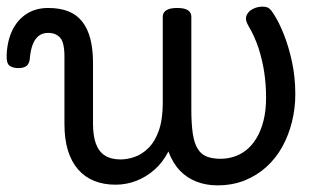

<svg xmlns="http://www.w3.org/2000/svg" viewBox="-75 -539 983 578"><path d="M273 17Q237 17 208.5 5.5Q180 -6 160 -29Q140 -52 129.5 -86Q119 -120 119 -166V-369Q119 -411 106 -425.5Q93 -440 70 -440Q53 -440 41.5 -431Q30 -422 23.5 -405Q17 -388 15 -365Q14 -349 6 -341.5Q-2 -334 -20 -334Q-36 -334 -46 -341Q-56 -348 -55 -374Q-53 -417 -37.5 -448.5Q-22 -480 5.5 -497.5Q33 -515 70 -515Q105 -515 130.5 -505Q156 -495 172.5 -474Q189 -453 197 -422Q205 -391 205 -349V-166Q205 -131 213.5 -107Q222 -83 240.5 -71Q259 -59 288 -59Q308 -59 330 -66.5Q352 -74 371.5 -93Q391 -112 403 -145.5Q415 -179 415 -230V-489Q415 -501 425.5 -508Q436 -515 458 -515Q481 -515 491 -508Q501 -501 501 -489V-211Q501 -165 505.5 -136Q510 -107 520.5 -90.5Q531 -74 548 -67.5Q565 -61 589 -61Q609 -61 628.5 -67Q648 -73 665.5 -86.5Q683 -100 696.5 -122Q710 -144 718 -174.5Q726 -205 726 -246Q726 -284 720.5 -321Q715 -358 703.5 -393.5Q692 -429 673 -461Q662 -479 667 -492Q672 -505 686 -512Q700 -519 715 -519Q729 -519 736 -513Q743 -507 750 -495Q765 -472 779.5 -435.5Q794 -399 804 -353Q814 -307 814 -255Q814 -213 804 -172.5Q794 -132 775 -97.5Q756 -63 727.5 -37Q699 -11 662 4Q625 19 579 19Q546 19 517 8Q488 -3 466.5 -25.5Q445 -48 432 -83Q415 -50 390 -28Q365 -6 335 5.5Q305 17 273 17Z"/></svg>

Font: Playwrite BR
Style: Regular
Weight: 400
Designer: Veronika Burian, José Scaglione
Foundry: TypeTogether
Version: Version 1.002